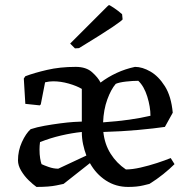

<svg xmlns="http://www.w3.org/2000/svg" viewBox="-20 -726 744 758"><path d="M124 12Q110 2 93 -14.5Q76 -31 63.5 -52Q51 -73 51 -93Q51 -131 66.5 -165Q82 -199 101 -216Q125 -224 156 -229.5Q187 -235 217.5 -239Q248 -243 271 -244.5Q294 -246 303 -246V-375Q283 -387 251.5 -396Q220 -405 190 -405Q182 -405 174 -404Q166 -403 158 -401L141 -314L137 -310L80 -316L74 -416L80 -425Q114 -438 165.5 -450Q217 -462 279 -462Q320 -462 343.5 -441Q367 -420 377 -400Q406 -422 440.5 -438Q475 -454 513 -462Q542 -462 574 -443.5Q606 -425 631 -385.5Q656 -346 662 -281L631 -225Q591 -219 525.5 -213Q460 -207 388 -205Q393 -157 416.5 -119.5Q440 -82 477 -57Q502 -57 535 -64.5Q568 -72 600 -82.5Q632 -93 654 -102L669 -78Q650 -59 624.5 -38.5Q599 -18 570 0Q570 0 545.5 6Q521 12 486 12Q437 12 398 -13.5Q359 -39 335 -82Q309 -62 283 -41Q257 -20 231 0Q231 0 202.5 6Q174 12 124 12ZM387 -243Q444 -247 490 -253.5Q536 -260 574 -269Q574 -304 561.5 -344.5Q549 -385 526 -407Q504 -407 477.5 -404Q451 -401 437 -395Q418 -373 403.5 -333Q389 -293 387 -243ZM210 -60Q238 -73 265.5 -86Q293 -99 321 -112Q313 -133 308 -156.5Q303 -180 303 -205Q264 -201 221 -191Q178 -181 138 -165Q137 -158 136.5 -150.5Q136 -143 136 -136Q136 -116 138.5 -101Q141 -86 144 -78Q152 -74 171.5 -67Q191 -60 210 -60ZM276 -535 257 -554 404 -701 410 -706Q413 -706 429.5 -695Q446 -684 462 -670L464 -650Q465 -647 426 -620.5Q387 -594 292 -536Z"/></svg>

Font: Labrada
Style: Regular
Weight: 400
Designer: Mercedes Jáuregui
Foundry: Omnibus-Type Team
Version: Version 1.000; ttfautohint (v1.8.4.7-5d5b)